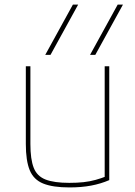

<svg xmlns="http://www.w3.org/2000/svg" viewBox="-20 -810 590 840"><path d="M397 -570H374L495 -790H518ZM201 -570H178L299 -790H322ZM284 10Q211 10 169 -7Q127 -24 110 -65.5Q93 -107 93 -180V-520H113V-180Q113 -113 127.5 -76Q142 -39 179.5 -24.5Q217 -10 283 -10Q317 -10 345 -13Q373 -16 398 -23Q423 -30 446 -39L438 -27V-520H458V-22Q421 -6 378.5 2Q336 10 284 10Z"/></svg>

Font: M PLUS Code Latin SemiExpanded Thin
Style: Regular
Weight: 250
Width: 6
Designer: Coji Morishita
Foundry: UNDERFOREST DESIGN
Version: Version 1.002; ttfautohint (v1.8.3)